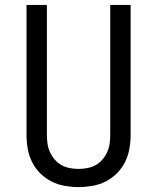

<svg xmlns="http://www.w3.org/2000/svg" viewBox="-20 -755 640 782"><path d="M300 7Q272 7 243.5 2Q215 -3 189.5 -16Q164 -29 143.5 -49.5Q123 -70 110.5 -95.5Q98 -121 93 -149Q88 -177 88 -206V-735H171V-206Q171 -188 173.5 -170Q176 -152 183.5 -135.5Q191 -119 203 -105Q215 -91 230.5 -82.5Q246 -74 264 -70.5Q282 -67 300 -67Q318 -67 336 -70.5Q354 -74 369.5 -82.5Q385 -91 397 -105Q409 -119 416.5 -135.5Q424 -152 426.5 -170Q429 -188 429 -206V-735H512V-206Q512 -177 507 -149Q502 -121 489.5 -95.5Q477 -70 456.5 -49.5Q436 -29 410.5 -16Q385 -3 356.5 2Q328 7 300 7Z"/></svg>

Font: Iosevka Extended
Style: Regular
Weight: 400
Width: 7
Monospace: yes
Designer: Belleve Invis
Foundry: Belleve Invis
Version: Version 32.5.0; ttfautohint (v1.8.4)